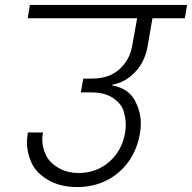

<svg xmlns="http://www.w3.org/2000/svg" viewBox="-20 -760 777 777"><path d="M577 -571Q566 -509 526 -467.5Q486 -426 434 -417L433 -415Q499 -402 524.5 -355.5Q550 -309 550 -261Q550 -240 546 -218Q535 -155 500.5 -106.5Q466 -58 412.5 -30.5Q359 -3 292 -3Q224 -3 175 -31.5Q126 -60 107.5 -101.5Q89 -143 89 -183Q89 -203 93 -224H154Q151 -209 151 -195Q151 -166 165 -134.5Q179 -103 215 -81.5Q251 -60 299 -60Q371 -60 422.5 -105.5Q474 -151 486 -222Q489 -239 489 -255Q489 -278 481 -308Q473 -338 439.5 -362Q406 -386 349 -386H307L317 -442H352Q421 -442 463 -479.5Q505 -517 515 -575L535 -686H92L101 -740H737L728 -686H597Z"/></svg>

Font: Fz Poppins Light
Style: Italic
Weight: 300
Italic angle: -10°
Designer: Ninad Kale (Devanagari), Jonny Pinhorn (Latin)
Foundry: Indian Type Foundry
Version: Vit hóa bi Vntype.Com & FontZin.Com